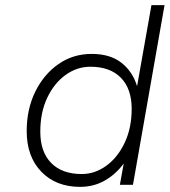

<svg xmlns="http://www.w3.org/2000/svg" viewBox="-20 -720 661 748"><path d="M621 -700 498 0H447L462 -83Q431 -41 388 -16.5Q345 8 292 8Q198 8 141 -51Q84 -110 84 -209Q84 -295 117.5 -363Q151 -431 208 -470.5Q265 -510 337 -510Q409 -510 453 -475.5Q497 -441 514 -384L570 -700ZM137 -207Q137 -128 179.5 -85Q222 -42 298 -42Q350 -42 394.5 -74.5Q439 -107 466 -164.5Q493 -222 493 -296Q493 -374 451 -417Q409 -460 332 -460Q280 -460 235.5 -428Q191 -396 164 -339Q137 -282 137 -207Z"/></svg>

Font: Overused Grotesk Light
Style: Italic
Weight: 300
Italic angle: -10°
Version: Version 0.003